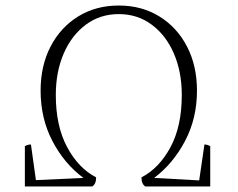

<svg xmlns="http://www.w3.org/2000/svg" viewBox="-20 -675 860 695"><path d="M70 0V-146Q81 -152 92 -152L110 -23L282 -31Q213 -82 170 -164Q127 -246 127 -347Q127 -437 163 -506.5Q199 -576 263 -615.5Q327 -655 410 -655Q493 -655 557 -615.5Q621 -576 657 -506.5Q693 -437 693 -347Q693 -246 649.5 -164Q606 -82 538 -31L701 -22L720 -152Q730 -152 741 -146V0H506Q492 -9 492 -33Q556 -66 597 -142Q638 -218 638 -331Q638 -415 609.5 -481Q581 -547 529.5 -585.5Q478 -624 410 -624Q342 -624 290.5 -585.5Q239 -547 210.5 -481Q182 -415 182 -331Q182 -219 223 -142.5Q264 -66 328 -33Q328 -9 314 0Z"/></svg>

Font: Petrona ExtraLight
Style: Regular
Weight: 200
Designer: Ringo R. Seeber
Foundry: Ringo R. Seeber
Version: Version 2.001; ttfautohint (v1.8.3)